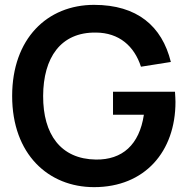

<svg xmlns="http://www.w3.org/2000/svg" viewBox="-20 -755 772 790"><path d="M367 15C576 15 702 -131.5 702 -335.5C702 -339.5 701 -367 700 -377.5H445V-283H572C553.5 -159 483 -97 374.5 -98.5C229.5 -100.5 157 -202.5 157.5 -360C158 -517.5 229.5 -623 374.5 -621C470 -620.5 532.5 -565.5 560 -480.5L683 -500C646.5 -648 544 -735 367 -735C174.5 -735 30 -596 30 -360C30 -120 179.5 15 367 15Z"/></svg>

Font: Manrope
Style: Bold
Weight: 700
Designer: Mikhail Sharanda
Foundry: Mikhail Sharanda
Version: Version 4.505;FEAKit 1.0